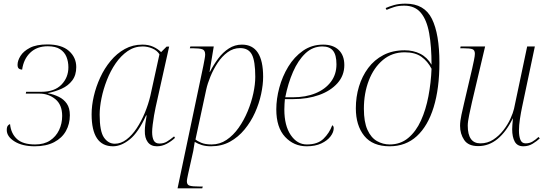

<svg xmlns="http://www.w3.org/2000/svg" viewBox="-20 -790 2988 1050"><path d="M170 10Q102 10 59.5 -16.5Q17 -43 17 -79Q17 -96 23.5 -103.5Q30 -111 35 -111Q40 -60 72.5 -30Q105 0 172 0Q221 0 253.5 -21.5Q286 -43 303 -78.5Q320 -114 320 -156Q320 -217 283 -247.5Q246 -278 196 -278H121L123 -288H207Q278 -288 316 -327Q354 -366 354 -422Q354 -453 343.5 -479Q333 -505 308.5 -521Q284 -537 241 -537Q182 -537 145.5 -502Q109 -467 101 -409Q89 -410 82.5 -415.5Q76 -421 76 -436Q76 -458 92 -484Q108 -510 143.5 -528.5Q179 -547 239 -547Q317 -547 357 -511.5Q397 -476 397 -423Q397 -379 375 -350Q353 -321 317.5 -305Q282 -289 242 -281V-280Q274 -274 301.5 -260.5Q329 -247 345.5 -223Q362 -199 362 -160Q362 -112 340.5 -73.5Q319 -35 276 -12.5Q233 10 170 10Z M598 10Q481 10 481 -165Q481 -212 493 -264Q505 -316 528 -366Q551 -416 585 -457Q619 -498 662.5 -522Q706 -546 759 -546Q792 -546 817.5 -534.5Q843 -523 861 -505L891 -535H905L831 -203Q827 -185 822.5 -159Q818 -133 815 -108Q812 -83 812 -68Q812 -38 821 -21.5Q830 -5 852 -5Q875 -5 892.5 -15.5Q910 -26 932 -44L937 -36Q917 -17 891.5 -3.5Q866 10 838 10Q805 10 788 -13Q771 -36 772 -75Q772 -90 775 -114Q778 -138 782 -159H779Q737 -66 690 -28Q643 10 598 10ZM608 -4Q641 -4 671.5 -27Q702 -50 727.5 -88.5Q753 -127 772 -173Q791 -219 802 -265L852 -493Q839 -514 813 -525Q787 -536 760 -536Q715 -536 678 -510.5Q641 -485 612.5 -443.5Q584 -402 564.5 -352Q545 -302 535 -252.5Q525 -203 525 -163Q525 -72 548.5 -38Q572 -4 608 -4Z M1092 -430Q1096 -452 1099 -467.5Q1102 -483 1102 -492Q1102 -515 1086.5 -520.5Q1071 -526 1037 -526H1018L1021 -536H1149L1126 -397H1128Q1148 -436 1173.5 -470Q1199 -504 1231.5 -525Q1264 -546 1303 -546Q1419 -546 1419 -370Q1419 -327 1408 -275.5Q1397 -224 1374.5 -174Q1352 -124 1317.5 -82Q1283 -40 1237.5 -15Q1192 10 1134 10Q1106 10 1084.5 3.5Q1063 -3 1045 -14Q1043 -4 1041.5 7Q1040 18 1037 35L1008 165Q1006 175 1004 185Q1002 195 1002 202Q1002 221 1017.5 225.5Q1033 230 1069 230H1089L1086 240H951ZM1137 0Q1182 0 1219 -25Q1256 -50 1285 -91Q1314 -132 1334.5 -181.5Q1355 -231 1365.5 -280Q1376 -329 1376 -370Q1376 -456 1357.5 -491.5Q1339 -527 1293 -527Q1256 -527 1225 -504.5Q1194 -482 1170.5 -446.5Q1147 -411 1131 -372Q1115 -333 1108 -301L1049 -27Q1058 -19 1080 -9.5Q1102 0 1137 0Z M1657 10Q1587 10 1539 -41.5Q1491 -93 1491 -192Q1491 -249 1507.5 -310.5Q1524 -372 1556.5 -425.5Q1589 -479 1637 -512.5Q1685 -546 1747 -546Q1802 -546 1832.5 -516.5Q1863 -487 1863 -434Q1863 -377 1825.5 -335Q1788 -293 1725 -270.5Q1662 -248 1584 -248H1538Q1537 -241 1536 -222Q1535 -203 1535 -191Q1535 -103 1570 -51.5Q1605 0 1658 0Q1717 0 1749 -31Q1781 -62 1797 -105Q1805 -101 1805 -89Q1805 -67 1787.5 -44Q1770 -21 1737 -5.5Q1704 10 1657 10ZM1582 -258Q1652 -258 1705.5 -280Q1759 -302 1789.5 -342.5Q1820 -383 1820 -438Q1820 -490 1801 -513Q1782 -536 1743 -536Q1690 -536 1650 -498Q1610 -460 1582.5 -397Q1555 -334 1540 -258Z M2111 10Q2018 10 1972 -47Q1926 -104 1926 -198Q1926 -260 1943 -316.5Q1960 -373 1993.5 -418Q2027 -463 2077 -489Q2127 -515 2193 -515Q2240 -515 2278 -496Q2316 -477 2340 -436Q2340 -536 2327 -608.5Q2314 -681 2281.5 -720Q2249 -759 2191 -759Q2159 -759 2137 -752Q2115 -745 2094 -736L2089 -746Q2109 -755 2135.5 -762.5Q2162 -770 2198 -770Q2301 -770 2342 -687Q2383 -604 2383 -447Q2383 -306 2351.5 -203.5Q2320 -101 2259.5 -45.5Q2199 10 2111 10ZM2111 0Q2170 0 2212.5 -35.5Q2255 -71 2282 -130.5Q2309 -190 2323 -264Q2337 -338 2340 -414Q2319 -455 2284.5 -479.5Q2250 -504 2193 -504Q2124 -504 2074 -462Q2024 -420 1997 -350Q1970 -280 1970 -195Q1970 -123 1989.5 -80Q2009 -37 2041.5 -18.5Q2074 0 2111 0Z M2842 10Q2809 10 2795 -15.5Q2781 -41 2781 -83Q2781 -92 2782 -106.5Q2783 -121 2785 -142H2784Q2749 -70 2701.5 -30.5Q2654 9 2595 9Q2541 9 2518.5 -24.5Q2496 -58 2496 -102Q2496 -127 2503.5 -162Q2511 -197 2518 -226L2562 -414Q2567 -436 2572 -460.5Q2577 -485 2577 -496Q2577 -516 2563.5 -521Q2550 -526 2516 -526H2497L2499 -536H2633L2561 -231Q2554 -200 2546 -162Q2538 -124 2538 -103Q2538 -6 2607 -6Q2646 -6 2677.5 -26.5Q2709 -47 2733 -78Q2757 -109 2771.5 -141Q2786 -173 2791 -195L2863 -536H2905L2835 -204Q2829 -176 2823.5 -140Q2818 -104 2818 -76Q2818 -45 2826 -25.5Q2834 -6 2854 -6Q2876 -6 2892.5 -16Q2909 -26 2925 -41L2932 -33Q2916 -18 2893 -4Q2870 10 2842 10Z"/></svg>

Font: Noto Serif Display ExtraLight
Style: Italic
Weight: 200
Italic angle: -12°
Designer: Monotype Design Team
Foundry: Monotype Imaging Inc.
Version: Version 2.009